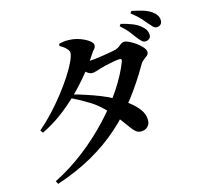

<svg xmlns="http://www.w3.org/2000/svg" viewBox="-128 -989 1256 1208"><g transform="rotate(-15 500.0 -385.0)"><path d="M821.2 -677.2Q805.9 -697.7 787.5 -721.6Q769.2 -745.5 734.3 -776.7L743.9 -789.6Q782.6 -780.2 815.6 -767.3Q848.5 -754.4 870.6 -734.8Q887.7 -720.4 894.7 -707Q901.8 -693.6 902.5 -677.2Q903.9 -662.8 894.2 -653.3Q884.5 -643.7 868.2 -642.3Q856.7 -641.6 845.2 -651Q833.8 -660.4 821.2 -677.2ZM909.6 -749.3Q895.3 -766.9 877.9 -786.3Q860.6 -805.8 821 -837L830.6 -850.6Q874.9 -841.5 904.2 -832.3Q933.5 -823.1 955.9 -807.6Q974.7 -794.5 984 -779.9Q993.4 -765.3 994.1 -747.3Q994.9 -730.8 985.5 -720.9Q976.1 -711 961.3 -710.3Q946.4 -709.6 935.5 -720.7Q924.7 -731.8 909.6 -749.3ZM335.9 -439.2Q371.8 -429.5 415.8 -415.2Q459.7 -401 505.8 -383Q551.9 -364.9 590.9 -342.7Q632.3 -319.3 669.1 -291.4Q705.9 -263.5 729.1 -232Q752.3 -200.5 753.7 -165.5Q755.2 -137.4 739 -120.3Q722.8 -103.3 697.6 -102.5Q677.7 -101.8 664 -111.4Q650.4 -121.1 635.4 -141.4Q620.4 -161.7 597.5 -193.1Q574.6 -224.4 536.1 -268.1Q487.6 -322.8 434.7 -356Q381.8 -389.2 321.5 -418.5ZM82.3 -272.3Q128.3 -311.3 173.1 -359.4Q217.9 -407.5 257.5 -458.4Q297.1 -509.4 327.3 -556Q357.5 -602.7 374.7 -639.6Q391.9 -676.4 391.9 -695.3Q391.9 -709.8 375.9 -726Q360 -742.2 335.9 -755.1L338.5 -768.8Q353 -772.2 368.6 -774.5Q384.2 -776.7 408.1 -775.4Q442.1 -774 474.9 -762Q507.7 -749.9 529.3 -733.9Q550.8 -717.8 550.8 -704.7Q550.8 -689 542.6 -680.7Q534.3 -672.4 521.1 -652.7Q487.2 -599.4 441.6 -543.2Q396.1 -486.9 341.4 -433Q286.8 -379.1 224.9 -333.1Q163 -287.1 94.9 -254.6ZM93.3 61.5Q198.9 8.5 293.2 -64.7Q387.4 -137.9 465.8 -221.6Q544.2 -305.3 601.6 -391.7Q659.1 -478.1 689.7 -557.8Q697.5 -577.4 677.5 -576.9Q665.1 -576.6 639 -572Q612.9 -567.4 586.8 -561.3Q560.7 -555.2 546.1 -550.4Q530.1 -545.2 517.2 -541.1Q504.4 -537 489.6 -537Q477.1 -537 458.2 -551Q439.3 -565 418.9 -582.4L437.3 -618.2Q453.8 -615.9 464.2 -615.1Q474.6 -614.4 485 -614.4Q497.7 -614.4 524.5 -617.2Q551.2 -620.1 581.7 -624.8Q612.1 -629.5 637.4 -634.1Q662.7 -638.7 672.7 -641.9Q691.8 -648.6 706.3 -661.8Q720.8 -675.1 737.6 -675.1Q748.6 -675.1 769 -665.1Q789.4 -655 810.6 -639.8Q831.8 -624.6 846.6 -607.1Q861.4 -589.6 861.4 -574.3Q861.4 -561.9 850.3 -552.4Q839.3 -542.9 826.4 -533.7Q813.4 -524.5 806.7 -512.2Q747.2 -407.7 678.5 -318.2Q609.8 -228.7 526 -154.1Q442.2 -79.4 338.3 -20.7Q234.4 38 104.2 81.2Z"/></g></svg>

Font: Noto Serif SC
Style: Regular
Weight: 200
Designer: Ryoko NISHIZUKA 西塚涼子 (kana & ideographs); Frank Grießhammer (Latin, Greek & Cyrillic); Wenlong ZHANG 张文龙 (bopomofo); San
Foundry: Adobe
Version: Version 2.001;hotconv 1.1.0;makeotfexe 2.6.0